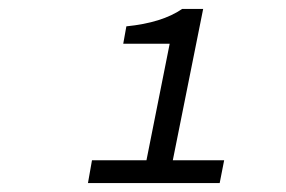

<svg xmlns="http://www.w3.org/2000/svg" viewBox="-20 -805 640 430"><path d="M177 -395 186 -446H308L360 -707H256L263 -746Q343 -754 388 -785H435L367 -446H482L472 -395Z"/></svg>

Font: TypoPRO Source Code Pro
Style: Italic
Weight: 400
Italic angle: -11°
Monospace: yes
Designer: Paul D. Hunt, Teo Tuominen
Foundry: Adobe Systems Incorporated
Version: Version 1.030;PS 1.0;hotconv 1.0.84;makeotf.lib2.5.63406